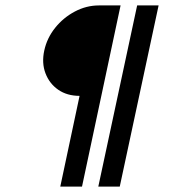

<svg xmlns="http://www.w3.org/2000/svg" viewBox="-20 -687 640 707"><path d="M424 -667 282 0H202L273 -334Q227 -334 194.5 -356.5Q162 -379 147.5 -417Q133 -455 143 -501Q153 -547 183 -584.5Q213 -622 255.5 -644.5Q298 -667 344 -667ZM564 -667 421 0H342L485 -667Z"/></svg>

Font: Epunda Sans Medium
Style: Italic
Weight: 500
Italic angle: -12.0243°
Designer: Simon Atzbach
Foundry: typofactur
Version: Version 2.204; ttfautohint (v1.8.4.7-5d5b)